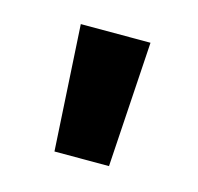

<svg xmlns="http://www.w3.org/2000/svg" viewBox="-48 -697 316 306"><g transform="rotate(15 110.5 -543.5)"><path d="M167 -647 154 -440H64L52 -647Z"/></g></svg>

Font: Squada One
Style: Regular
Weight: 400
Designer: Joe Prince
Foundry: Joe Prince
Version: Version 1.001